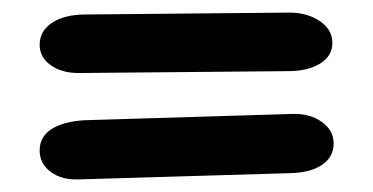

<svg xmlns="http://www.w3.org/2000/svg" viewBox="-20 -462 593 305"><path d="M43 -391Q43 -413 63 -426Q83 -439 116 -439L440 -442Q468 -442 488 -428.5Q508 -415 508 -394Q508 -373 488.5 -361Q469 -349 438 -349L105 -346Q78 -346 60.5 -358.5Q43 -371 43 -391ZM43 -223Q43 -245 62 -257Q81 -269 114 -271L444 -281Q472 -282 491 -268.5Q510 -255 510 -234Q510 -213 492 -200.5Q474 -188 443 -187L105 -177Q78 -176 60.5 -189Q43 -202 43 -223Z"/></svg>

Font: Mali SemiBold
Style: Regular
Weight: 600
Designer: Kitiyaporn Chalermlarp | Katatrad Aksorn Co.,Ltd.
Foundry: Cadson Demak Co.,Ltd.
Version: Version 1.000; ttfautohint (v1.6)